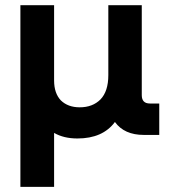

<svg xmlns="http://www.w3.org/2000/svg" viewBox="-20 -520 657 740"><path d="M557.6 -121.1Q567.4 -121.1 593.8 -121.1Q593.8 -90.8 593.8 0Q579.1 0 534.2 0Q459 0 422.9 -49.8Q376 13.7 278.3 13.7Q225.6 13.7 188.5 -7.8Q188.5 61.5 188.5 200.2Q155.3 200.2 58.6 200.2Q58.6 25.4 58.6 -500Q90.8 -500 188.5 -500Q188.5 -427.7 188.5 -210Q188.5 -160.2 214.8 -132.8Q242.2 -106.4 287.1 -106.4Q336.9 -106.4 367.2 -136.7Q397.5 -168 397.5 -230.5Q397.5 -320.3 397.5 -500Q429.7 -500 526.4 -500Q526.4 -413.1 526.4 -153.3Q526.4 -121.1 557.6 -121.1Z"/></svg>

Font: LeFont
Style: Regular
Weight: 700
Designer: Leryon MEDIA
Version: Version 1.0